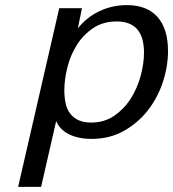

<svg xmlns="http://www.w3.org/2000/svg" viewBox="-20 -532 678 752"><path d="M212 -500H301L285 -421Q320 -465 370 -488.5Q420 -512 477 -512Q555 -512 596.5 -466Q638 -420 638 -332Q638 -271 617.5 -209.5Q597 -148 558.5 -99Q520 -50 464.5 -19Q409 12 339 12Q287 12 250.5 -6Q214 -24 200 -58L141 200H51ZM232 -178Q232 -151 237 -127.5Q242 -104 254.5 -87.5Q267 -71 287 -61.5Q307 -52 337 -52Q389 -52 428 -79Q467 -106 492.5 -146.5Q518 -187 531 -235Q544 -283 544 -326Q544 -448 437 -448Q384 -448 345 -422Q306 -396 281 -356Q256 -316 244 -268.5Q232 -221 232 -178Z"/></svg>

Font: Perun
Style: Italic
Weight: 400
Italic angle: -12°
Foundry: Copyright (c) Stefan Peev, Context Ltd, 2016
Version: Version 1.027